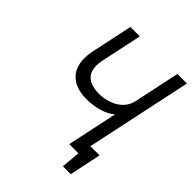

<svg xmlns="http://www.w3.org/2000/svg" viewBox="-225 -827 1066 1066"><g transform="rotate(45 308.0 -294.0)"><path d="M447 -75 431 0H464L454 112H516L555 -75ZM616 -700H541L484 -431Q478 -401 460.5 -378.5Q443 -356 418.5 -342Q394 -328 366.5 -321Q339 -314 312 -314Q265 -314 235 -330Q205 -346 195 -377.5Q185 -409 194 -456L246 -700H172L120 -455Q107 -390 121 -343Q135 -296 176.5 -270Q218 -244 284 -244Q313 -244 343.5 -249Q374 -254 403.5 -266Q433 -278 455 -297L392 0H467Z"/></g></svg>

Font: Advent Pro Medium
Style: Italic
Weight: 500
Italic angle: -12°
Version: Version 3.000